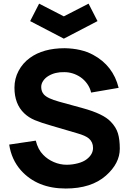

<svg xmlns="http://www.w3.org/2000/svg" viewBox="-20 -1034 718 1069"><path d="M197.8 -1013.7 147.9 -916.5 335.4 -818.8 522.9 -916.5 473.1 -1013.7 335.4 -942.9ZM640.6 -544.9 487.3 -518.6Q481.9 -543.9 465.8 -566.9Q449.7 -589.8 427.2 -605Q385.3 -632.3 338.4 -632.3Q287.6 -633.8 250 -611.3Q231.9 -600.6 220.7 -584.2Q209.5 -567.9 209.5 -549.8Q209.5 -524.9 224.1 -508.3Q243.7 -485.8 309.6 -467.8L439.5 -432.1Q555.7 -400.4 596.7 -356.4Q626 -326.2 636.5 -292Q647 -257.8 647 -206.1Q647 -124.5 569.8 -56.2Q488.3 15.6 345.7 15.6Q187.5 15.6 96.7 -85.4Q43.9 -145 31.2 -229L179.2 -251Q191.4 -201.2 220.7 -171.9Q245.1 -146.5 279.8 -131.6Q314.5 -116.7 351.1 -116.7Q382.3 -116.7 413.3 -124.8Q444.3 -132.8 463.4 -147.9Q498 -174.8 498 -210.4Q498 -242.7 475.1 -262.7Q457 -278.8 408.2 -292.5L268.6 -333.5Q208.5 -350.6 174.1 -365Q139.6 -379.4 114.7 -403.3Q60.5 -455.1 60.5 -545.9Q60.5 -596.2 83.5 -639.4Q106.4 -682.6 146 -711.4Q220.2 -765.6 340.8 -765.6Q433.6 -763.7 498 -729Q609.9 -668.9 640.6 -544.9Z"/></svg>

Font: Manrope3 ExtraBold
Style: Bold
Weight: 800
Width: 4
Designer: Mikhail Sharanda
Foundry: Mikhail Sharanda
Version: Version 3.000;PS 003.000;hotconv 1.0.88;makeotf.lib2.5.64775